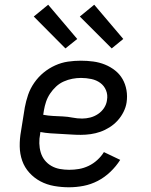

<svg xmlns="http://www.w3.org/2000/svg" viewBox="-20 -785 640 813"><path d="M272 8Q240 8 209 2.5Q178 -3 151.5 -17Q125 -31 104.5 -53.5Q84 -76 74 -104.5Q64 -133 63.5 -165Q63 -197 69 -230L85 -330Q90 -357 99 -383.5Q108 -410 125 -434.5Q142 -459 164.5 -477.5Q187 -496 213.5 -508Q240 -520 267.5 -524Q295 -528 322 -528Q349 -528 375 -524.5Q401 -521 424.5 -511.5Q448 -502 467.5 -486.5Q487 -471 499 -450Q511 -429 515.5 -403.5Q520 -378 516 -351Q513 -331 503 -311Q493 -291 478 -274.5Q463 -258 444 -246Q425 -234 405 -227Q385 -220 364 -217Q343 -214 322 -214Q301 -214 279.5 -215.5Q258 -217 236.5 -218Q215 -219 193.5 -220.5Q172 -222 151 -226L150 -218Q146 -198 146.5 -178Q147 -158 152.5 -139.5Q158 -121 169.5 -106.5Q181 -92 197.5 -82.5Q214 -73 233.5 -69.5Q253 -66 273 -66Q294 -66 314.5 -69.5Q335 -73 355 -82.5Q375 -92 392 -107.5Q409 -123 420 -141L489 -108Q472 -81 447.5 -57.5Q423 -34 394 -19Q365 -4 334 2Q303 8 272 8ZM328 -283Q345 -283 362.5 -287.5Q380 -292 395.5 -302.5Q411 -313 421 -328.5Q431 -344 433 -361Q437 -383 429 -402.5Q421 -422 404.5 -434Q388 -446 366.5 -450.5Q345 -455 323 -455Q305 -455 286.5 -451.5Q268 -448 250 -440Q232 -432 217.5 -418.5Q203 -405 192 -388.5Q181 -372 175 -354Q169 -336 166 -318L163 -299Q184 -295 204.5 -294Q225 -293 246 -292Q267 -291 287 -287Q307 -283 328 -283ZM453 -580 318 -715 379 -765 502 -620ZM257 -580 123 -715 184 -765 307 -620Z"/></svg>

Font: Iosevka Etoile
Style: Italic
Weight: 400
Italic angle: -9°
Designer: Belleve Invis
Foundry: Belleve Invis
Version: Version 22.1.2; ttfautohint (v1.8.4)